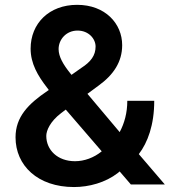

<svg xmlns="http://www.w3.org/2000/svg" viewBox="-20 -756 703 787"><path d="M283.4 10.7C344.8 10.7 412.3 -7.5 463.4 -47.2L470.5 -53.3L516.3 0H655.5L549 -124.3C585.6 -172.2 612.2 -244 612.2 -342.7H501.8C501.8 -294 490.1 -250.7 470.5 -214.5L338.4 -371.4L384.2 -405.2C445 -449.2 480.8 -502.1 480.8 -571C480.8 -659.8 410.9 -736.2 296.2 -736.2C181.1 -736.2 105.5 -659.8 105.5 -556.5C105.5 -496.1 134.2 -446.4 173.7 -395.6L180 -387.1L174.4 -383.2C95.5 -329.9 43.7 -276.6 43.7 -193.2C43.7 -77.4 134.6 10.7 283.4 10.7ZM169.7 -198.9C169.7 -220.2 184.7 -257.5 230.8 -292.6L249.6 -306.8L397 -135.7C364.7 -109.4 325.6 -95.2 287.3 -95.2C215.9 -95.2 169.7 -141.3 169.7 -198.9ZM220.2 -554.7C220.2 -594.1 251.4 -630.7 297.9 -630.7C343.8 -630.7 371.8 -596.6 371.8 -565.3C371.8 -528.4 351.9 -502.5 313.9 -478L273.1 -449.2L267.4 -456.3C240.1 -490.4 220.2 -523.1 220.2 -554.7Z"/></svg>

Font: Margiela Sans Semi Bold
Style: Regular
Weight: 600
Designer: Stefan Endress, Andreas Faust
Version: Version 1.100;FEAKit 1.0